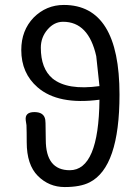

<svg xmlns="http://www.w3.org/2000/svg" viewBox="-20 -744 562 776"><path d="M369 -517Q338 -656 235 -656Q199 -656 172 -624.5Q145 -593 145 -551Q145 -467 192 -427Q252 -378 382 -396ZM238 -724Q463 -724 463 -362Q463 -68 342 -7Q305 12 241.5 12Q178 12 133 -33Q88 -78 88 -169Q88 -212 87 -238L84 -258Q80 -291 119 -291Q158 -291 163 -260L164 -246Q165 -219 165 -179Q165 -56 262 -56Q379 -56 382 -341Q215 -319 132 -391Q66 -448 66 -542Q66 -621 116 -673Q167 -724 238 -724Z"/></svg>

Font: Raw Maruko Gothic CJK TC
Style: Regular
Weight: 400
Version: Version 1.001